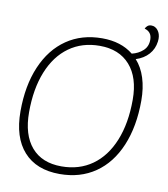

<svg xmlns="http://www.w3.org/2000/svg" viewBox="-90 -894 860 980"><g transform="rotate(10 340.0 -404.0)"><path d="M566 -635Q598 -600 614.5 -548Q631 -496 631 -431Q631 -297 589 -197Q547 -97 469 -43.5Q391 10 285 10Q164 10 98.5 -63Q33 -136 33 -271Q33 -404 75.5 -503.5Q118 -603 196 -656.5Q274 -710 380 -710Q478 -710 541 -659Q575 -667 598.5 -688.5Q622 -710 622 -745Q622 -767 611.5 -779.5Q601 -792 584 -796Q588 -806 596 -812Q604 -818 615 -818Q636 -818 649.5 -800.5Q663 -783 663 -757Q663 -748 662 -743Q657 -704 632 -676Q607 -648 566 -635ZM587 -428Q587 -543 531 -606.5Q475 -670 374 -670Q283 -670 216 -622Q149 -574 113 -484.5Q77 -395 77 -274Q77 -157 131.5 -93.5Q186 -30 287 -30Q379 -30 446.5 -78Q514 -126 550.5 -216Q587 -306 587 -428Z"/></g></svg>

Font: Krub ExtraLight
Style: Italic
Weight: 275
Italic angle: -8°
Designer: Ekaluck Peanpanawate
Foundry: Cadson Demak Co.,Ltd.
Version: Version 1.000; ttfautohint (v1.6)